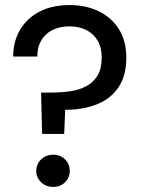

<svg xmlns="http://www.w3.org/2000/svg" viewBox="-20 -732 560 757"><path d="M146 -204 142 -367H178Q219 -367 255.5 -372Q292 -377 320 -392Q348 -407 364.5 -434Q381 -461 381 -506Q381 -544 365 -571.5Q349 -599 320.5 -613.5Q292 -628 254 -628Q215 -628 186.5 -613.5Q158 -599 142.5 -572.5Q127 -546 127 -509H32Q32 -569 59.5 -615Q87 -661 136.5 -686.5Q186 -712 254 -712Q320 -712 370.5 -687Q421 -662 449.5 -616Q478 -570 478 -505Q478 -433 447 -387.5Q416 -342 361.5 -320.5Q307 -299 237 -299L233 -204ZM190 5Q161 5 142 -13.5Q123 -32 123 -58Q123 -85 142 -103.5Q161 -122 190 -122Q218 -122 236.5 -103.5Q255 -85 255 -58Q255 -32 236.5 -13.5Q218 5 190 5Z"/></svg>

Font: DM Sans 24pt Medium
Style: Regular
Weight: 500
Designer: Colophon Foundry, Jonny Pinhorn
Foundry: Colophon Foundry
Version: Version 4.004;gftools[0.9.30]